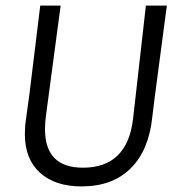

<svg xmlns="http://www.w3.org/2000/svg" viewBox="-20 -660 637 687"><path d="M577 -640 534 -315 525 -242Q513 -123 448 -58Q383 7 272 7Q177 7 123 -42Q69 -91 69 -180Q69 -209 73 -234L85 -321L124 -640H197L144 -243Q141 -219 141 -198Q141 -60 277 -60Q435 -60 456 -234L502 -640Z"/></svg>

Font: Alegreya Sans
Style: Italic
Weight: 400
Italic angle: -7°
Designer: Juan Pablo del Peral
Foundry: Huerta Tipografica
Version: Version 2.007